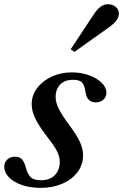

<svg xmlns="http://www.w3.org/2000/svg" viewBox="-48 -876 581 906"><path d="M144 10.5Q94 10.5 55.2 -3Q16.5 -16.5 -5.8 -39.2Q-28 -62 -28 -90Q-28 -109.5 -14 -123Q0 -136.5 22 -136.5Q47 -136.5 57.8 -121.8Q68.5 -107 74 -85Q80 -59.5 94.2 -42.5Q108.5 -25.5 145 -25.5Q188 -25.5 211 -49.8Q234 -74 234 -113Q234 -136.5 221.2 -162Q208.5 -187.5 172 -234Q134 -284 117.8 -318.2Q101.5 -352.5 101.5 -384.5Q101.5 -426.5 127.2 -460.5Q153 -494.5 196 -514.5Q239 -534.5 291 -534.5Q334 -534.5 371.2 -521.2Q408.5 -508 431.2 -486Q454 -464 454 -438.5Q454 -418.5 439.8 -405.8Q425.5 -393 404 -393Q362.5 -393 355.5 -441.5Q350.5 -476 338 -487.8Q325.5 -499.5 297.5 -499.5Q258 -499.5 236.2 -477.5Q214.5 -455.5 214.5 -418.5Q214.5 -393.5 228.2 -365Q242 -336.5 274 -292.5Q314 -239.5 329 -206.5Q344 -173.5 344 -143Q344 -98.5 317.8 -63.8Q291.5 -29 246 -9.2Q200.5 10.5 144 10.5ZM303 -631 285.5 -643.5 395.5 -809.5Q425 -856 461.5 -856Q484 -856 498.5 -843.2Q513 -830.5 513 -811Q513 -795.5 501 -779.2Q489 -763 460.5 -743Z"/></svg>

Font: Libre Caslon Text Medium Italic
Style: Regular
Weight: 500
Italic angle: -22.583°
Designer: Pablo Impallari, Rodrigo Fuenzalida, Katja Schimmel
Foundry: Pablo Impallari, Rodrigo Fuenzalida
Version: Version 2.000